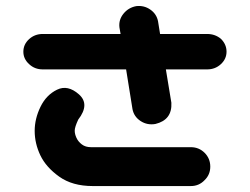

<svg xmlns="http://www.w3.org/2000/svg" viewBox="-20 -628 841 646"><path d="M58.6 -454.1Q58.6 -478.5 77.6 -496.1Q96.7 -513.7 124 -513.7H385.7L381.8 -536.1Q378.9 -561.5 395.5 -582Q412.1 -602.5 438.5 -607.4Q464.8 -610.4 485.8 -595.7Q506.8 -581.1 511.7 -556.6L518.6 -513.7H676.8Q704.1 -513.7 723.6 -497.1Q742.2 -478.5 742.2 -454.1Q742.2 -429.7 723.1 -412.1Q704.1 -394.5 676.8 -394.5H538.1L556.6 -282.2Q559.6 -224.6 502.9 -210.9Q475.6 -206.1 453.1 -220.7Q430.7 -235.4 425.8 -260.7L404.3 -394.5H124Q96.7 -394.5 78.1 -412.1Q58.6 -429.7 58.6 -454.1ZM243.2 -225.6Q231.4 -200.2 231.4 -188.5Q231.4 -176.8 237.3 -164.1Q243.2 -151.4 255.4 -142.1Q267.6 -132.8 286.1 -132.8H622.1Q649.4 -132.8 668.5 -113.8Q687.5 -94.7 687.5 -67.4Q687.5 -40 668 -21.5Q649.4 -2 622.1 -2H292Q223.6 -2 179.2 -33.7Q134.8 -65.4 115.7 -105.5Q96.7 -145.5 96.7 -187.5Q96.7 -228.5 116.2 -268.6Q135.7 -308.6 171.9 -326.2Q208 -343.8 245.6 -310.5Q283.2 -277.3 243.2 -225.6Z"/></svg>

Font: Nico Moji
Style: Regular
Weight: 400
Version: Version 1.02